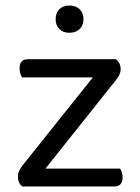

<svg xmlns="http://www.w3.org/2000/svg" viewBox="-20 -677 509 697"><path d="M61 0Q45 -13 45 -35Q45 -47 50 -57.5Q55 -68 63 -78L317 -396H60Q57 -401 54 -409.5Q51 -418 51 -429Q51 -462 81 -462H401Q418 -448 418 -426Q418 -406 399 -384L145 -65H416Q419 -60 422 -52Q425 -44 425 -33Q425 0 394 0ZM283 -607Q283 -585 269 -571.5Q255 -558 232 -558Q209 -558 195.5 -571.5Q182 -585 182 -607Q182 -630 195.5 -643.5Q209 -657 232 -657Q255 -657 269 -643.5Q283 -630 283 -607Z"/></svg>

Font: Baloo Thambi 2
Style: Regular
Weight: 400
Designer: Aadarsh Rajan and Ek Type
Foundry: Ek Type
Version: Version 1.640;hotconv 1.0.111;makeotfexe 2.5.65597; ttfautoh